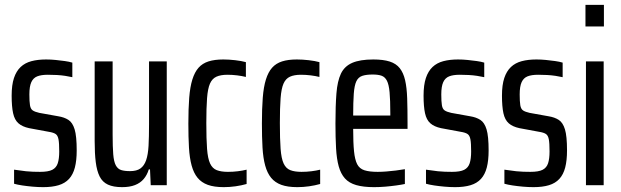

<svg xmlns="http://www.w3.org/2000/svg" viewBox="-20 -763 2558 791"><path d="M158 8Q137 8 114.5 6Q92 4 72 1Q52 -2 38 -6V-64Q48 -63 60.5 -61Q73 -59 87 -57.5Q101 -56 116 -55.5Q131 -55 145 -55Q179 -55 195.5 -63.5Q212 -72 218 -90.5Q224 -109 224 -139Q224 -173 221 -189Q218 -205 209 -211Q200 -217 181 -220L100 -235Q72 -241 56 -255Q40 -269 34 -296.5Q28 -324 28 -369Q28 -413 37.5 -441.5Q47 -470 65 -487Q83 -504 109.5 -511Q136 -518 170 -518Q189 -518 209 -516Q229 -514 247 -511.5Q265 -509 278 -505V-445Q265 -448 248.5 -450.5Q232 -453 214 -454Q196 -455 177 -455Q150 -455 133.5 -448.5Q117 -442 109 -424.5Q101 -407 101 -374Q101 -345 103.5 -329.5Q106 -314 115 -308Q124 -302 142 -298L220 -284Q245 -280 262 -269Q279 -258 287.5 -230Q296 -202 296 -143Q296 -102 288.5 -73Q281 -44 264.5 -26Q248 -8 221.5 0Q195 8 158 8Z M483 8Q447 8 424.5 -2.5Q402 -13 390.5 -36Q379 -59 374.5 -95Q370 -131 370 -182V-510H444V-209Q444 -158 446.5 -127.5Q449 -97 457 -82Q465 -67 479 -62.5Q493 -58 516 -58Q543 -58 558.5 -69Q574 -80 582 -103Q590 -126 592 -162.5Q594 -199 594 -250V-510H667V0H601L598 -65H593Q586 -42 572 -25.5Q558 -9 536 -0.5Q514 8 483 8Z M902 8Q862 8 836 -1.5Q810 -11 794 -30.5Q778 -50 769.5 -81Q761 -112 758.5 -155Q756 -198 756 -254Q756 -315 759.5 -360Q763 -405 772.5 -435.5Q782 -466 798 -484Q814 -502 839 -510Q864 -518 900 -518Q923 -518 949 -515Q975 -512 993 -507V-446Q977 -450 957 -452.5Q937 -455 917 -455Q889 -455 871.5 -447Q854 -439 845 -418.5Q836 -398 833 -358.5Q830 -319 830 -256Q830 -190 833 -150Q836 -110 845.5 -89.5Q855 -69 873 -62Q891 -55 919 -55Q940 -55 960 -57.5Q980 -60 996 -64V-5Q975 1 950.5 4.5Q926 8 902 8Z M1205 8Q1165 8 1139 -1.5Q1113 -11 1097 -30.5Q1081 -50 1072.5 -81Q1064 -112 1061.5 -155Q1059 -198 1059 -254Q1059 -315 1062.5 -360Q1066 -405 1075.5 -435.5Q1085 -466 1101 -484Q1117 -502 1142 -510Q1167 -518 1203 -518Q1226 -518 1252 -515Q1278 -512 1296 -507V-446Q1280 -450 1260 -452.5Q1240 -455 1220 -455Q1192 -455 1174.5 -447Q1157 -439 1148 -418.5Q1139 -398 1136 -358.5Q1133 -319 1133 -256Q1133 -190 1136 -150Q1139 -110 1148.5 -89.5Q1158 -69 1176 -62Q1194 -55 1222 -55Q1243 -55 1263 -57.5Q1283 -60 1299 -64V-5Q1278 1 1253.5 4.5Q1229 8 1205 8Z M1521 8Q1477 8 1447.5 -0.5Q1418 -9 1401 -28Q1384 -47 1375.5 -77.5Q1367 -108 1364.5 -152Q1362 -196 1362 -254Q1362 -327 1366 -378Q1370 -429 1384.5 -459.5Q1399 -490 1431 -504Q1463 -518 1518 -518Q1559 -518 1585.5 -509.5Q1612 -501 1627 -482Q1642 -463 1649 -432.5Q1656 -402 1657.5 -358Q1659 -314 1659 -255V-232H1435Q1435 -175 1438.5 -140Q1442 -105 1451.5 -86.5Q1461 -68 1481.5 -61.5Q1502 -55 1536 -55Q1552 -55 1571.5 -56.5Q1591 -58 1611 -60.5Q1631 -63 1648 -66V-5Q1634 -2 1612.5 1Q1591 4 1567.5 6Q1544 8 1521 8ZM1588 -266V-296Q1588 -351 1585 -383Q1582 -415 1574 -430.5Q1566 -446 1552 -451Q1538 -456 1515 -456Q1489 -456 1472.5 -450.5Q1456 -445 1448 -428Q1440 -411 1437.5 -377Q1435 -343 1435 -287H1608Z M1855 8Q1834 8 1811.5 6Q1789 4 1769 1Q1749 -2 1735 -6V-64Q1745 -63 1757.5 -61Q1770 -59 1784 -57.5Q1798 -56 1813 -55.5Q1828 -55 1842 -55Q1876 -55 1892.5 -63.5Q1909 -72 1915 -90.5Q1921 -109 1921 -139Q1921 -173 1918 -189Q1915 -205 1906 -211Q1897 -217 1878 -220L1797 -235Q1769 -241 1753 -255Q1737 -269 1731 -296.5Q1725 -324 1725 -369Q1725 -413 1734.5 -441.5Q1744 -470 1762 -487Q1780 -504 1806.5 -511Q1833 -518 1867 -518Q1886 -518 1906 -516Q1926 -514 1944 -511.5Q1962 -509 1975 -505V-445Q1962 -448 1945.5 -450.5Q1929 -453 1911 -454Q1893 -455 1874 -455Q1847 -455 1830.5 -448.5Q1814 -442 1806 -424.5Q1798 -407 1798 -374Q1798 -345 1800.5 -329.5Q1803 -314 1812 -308Q1821 -302 1839 -298L1917 -284Q1942 -280 1959 -269Q1976 -258 1984.5 -230Q1993 -202 1993 -143Q1993 -102 1985.5 -73Q1978 -44 1961.5 -26Q1945 -8 1918.5 0Q1892 8 1855 8Z M2178 8Q2157 8 2134.5 6Q2112 4 2092 1Q2072 -2 2058 -6V-64Q2068 -63 2080.5 -61Q2093 -59 2107 -57.5Q2121 -56 2136 -55.5Q2151 -55 2165 -55Q2199 -55 2215.5 -63.5Q2232 -72 2238 -90.5Q2244 -109 2244 -139Q2244 -173 2241 -189Q2238 -205 2229 -211Q2220 -217 2201 -220L2120 -235Q2092 -241 2076 -255Q2060 -269 2054 -296.5Q2048 -324 2048 -369Q2048 -413 2057.5 -441.5Q2067 -470 2085 -487Q2103 -504 2129.5 -511Q2156 -518 2190 -518Q2209 -518 2229 -516Q2249 -514 2267 -511.5Q2285 -509 2298 -505V-445Q2285 -448 2268.5 -450.5Q2252 -453 2234 -454Q2216 -455 2197 -455Q2170 -455 2153.5 -448.5Q2137 -442 2129 -424.5Q2121 -407 2121 -374Q2121 -345 2123.5 -329.5Q2126 -314 2135 -308Q2144 -302 2162 -298L2240 -284Q2265 -280 2282 -269Q2299 -258 2307.5 -230Q2316 -202 2316 -143Q2316 -102 2308.5 -73Q2301 -44 2284.5 -26Q2268 -8 2241.5 0Q2215 8 2178 8Z M2392 -654V-743H2468V-654ZM2394 0V-510H2467V0Z"/></svg>

Font: Saira ExtraCondensed Medium
Style: Regular
Weight: 500
Width: 2
Designer: Hector Gatti with collaboration of the Omnibus-Type team
Foundry: Omnibus-Type
Version: Version 1.101